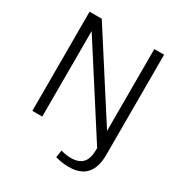

<svg xmlns="http://www.w3.org/2000/svg" viewBox="-202 -844 1108 1174"><g transform="rotate(30 352.5 -257.0)"><path d="M452 186Q430 186 405 182.5Q380 179 357 172L365 121Q383 126 400.5 129Q418 132 435 132Q492 132 519 102.5Q546 73 546 9V-1L159 -604V0H89V-700H175L546 -122V-700H615V8Q615 96 574.5 141Q534 186 452 186Z"/></g></svg>

Font: Pathway Extreme 28pt Light
Style: Regular
Weight: 300
Designer: Eduardo Rodriguez Tunni
Foundry: Eduardo Rodriguez Tunni
Version: Version 1.001;gftools[0.9.26]